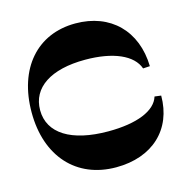

<svg xmlns="http://www.w3.org/2000/svg" viewBox="-105 -809 899 919"><g transform="rotate(-15 344.0 -350.0)"><path d="M360 8C540 8 656 -100 656 -268L624 -272C604 -206 510 -168 368 -168C185 -168 78 -235 78 -350C78 -462 178 -528 348 -528C487 -528 582 -486 606 -416L640 -418C636 -594 522 -708 348 -708C158 -708 36 -568 36 -350C36 -132 163 8 360 8Z"/></g></svg>

Font: Ribes
Style: Bold
Weight: 900
Designer: Luigi Gorlero
Foundry: Collletttivo
Version: Version 2.100;Glyphs 3.1.2 (3151)